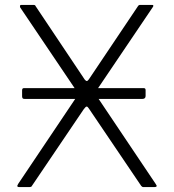

<svg xmlns="http://www.w3.org/2000/svg" viewBox="-20 -762 708 782"><path d="M573 -395V-371Q573 -359 559 -359H81Q74 -359 72 -362Q70 -365 70 -370V-394Q70 -403 77 -403H566Q573 -403 573 -395ZM614 -13Q620 -5 617.5 -2.5Q615 0 609 0H564Q559 0 555 -5L342 -320Q337 -328 333 -328Q329 -328 321 -317L110 -5Q109 -2 106 -1Q103 0 100 0H58Q53 0 51 -2.5Q49 -5 54 -13L293 -369Q297 -375 296.5 -380Q296 -385 292 -391L62 -732Q61 -735 61.5 -738.5Q62 -742 66 -742H114Q120 -742 122 -741Q124 -740 125 -737L325 -438Q330 -432 333.5 -432Q337 -432 342 -439L542 -737Q544 -740 546 -741Q548 -742 552 -742H600Q604 -742 604.5 -739.5Q605 -737 603 -734L372 -392Q368 -387 368 -383.5Q368 -380 371 -375L614 -13Z"/></svg>

Font: Libre Franklin ExtraLight
Style: Regular
Weight: 250
Designer: Pablo Impallari, Rodrigo Fuenzalida, Nhung Nguyen
Foundry: Impallari Type
Version: Version 3.000